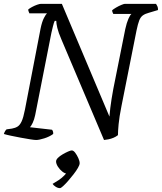

<svg xmlns="http://www.w3.org/2000/svg" viewBox="-29 -724 837 993"><path d="M158 0Q149 0 127 -3.5Q105 -7 78 -12Q51 -17 27.5 -22Q4 -27 -9 -31Q-7 -38 -3 -45Q1 -52 5 -55L33 -59Q50 -62 62 -69.5Q74 -77 83 -96.5Q92 -116 100 -157L181 -577Q188 -611 198 -630.5Q208 -650 214 -655H123Q122 -658 119.5 -663.5Q117 -669 117 -675Q124 -681 137 -688Q150 -695 163 -699.5Q176 -704 182 -704H291L537 -121Q539 -144 541.5 -166Q544 -188 548 -212Q552 -236 557 -264L619 -574Q626 -606 635 -626.5Q644 -647 651 -652H557Q556 -654 553.5 -659.5Q551 -665 551 -671Q558 -677 571.5 -685Q585 -693 598.5 -698.5Q612 -704 616 -704H778Q781 -700 785 -691.5Q789 -683 788 -672L741 -658Q722 -653 710 -644.5Q698 -636 691 -618Q684 -600 677 -566L599 -174Q588 -119 584.5 -82Q581 -45 581 -25Q571 -17 558 -11.5Q545 -6 532 -3.5Q519 -1 509 0L289 -519Q273 -556 267.5 -579.5Q262 -603 262 -616H254Q252 -611 249.5 -604.5Q247 -598 244.5 -586.5Q242 -575 237 -555L153 -129Q148 -105 140 -88.5Q132 -72 126 -66L240 -53Q243 -50 245 -43.5Q247 -37 246 -31Q227 -17 200 -8.5Q173 0 158 0ZM281 249Q270 249 258.5 241.5Q247 234 243 227Q259 218 274.5 207.5Q290 197 302.5 184.5Q315 172 322 161L318 174Q307 174 293.5 163.5Q280 153 270.5 138Q261 123 261 111Q261 102 270.5 92.5Q280 83 294.5 74.5Q309 66 322.5 60Q336 54 342 54Q351 54 360 66Q369 78 376 93.5Q383 109 383 120Q383 129 374 144.5Q365 160 351 178Q337 196 323 212Q309 228 297.5 238.5Q286 249 281 249Z"/></svg>

Font: Texturina 12pt Light
Style: Italic
Weight: 300
Italic angle: -11°
Designer: Guillermo Torres Carreño
Foundry: Omnibus-Type
Version: Version 1.002